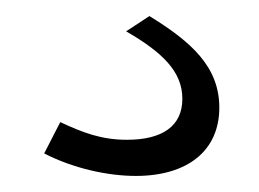

<svg xmlns="http://www.w3.org/2000/svg" viewBox="-20 -39 323 239"><path d="M149 180C213 180 253 149 253 95C253 44 218 13 166 -19L137 0C182 26 207 50 207 84C207 118 182 135 138 135C106 135 83 126 55 113L35 152C72 171 115 180 149 180Z"/></svg>

Font: FIGSv2-sans-serif
Style: Regular
Weight: 400
Designer: Matt McInerney, Pablo Impallari, Rodrigo Fuenzalida,Mirko Velimirovic
Foundry: Matt McInerney, Pablo Impallari, Rodrigo Fuenzalida
Version: Version 4.021;hotconv 1.0.109;makeotfexe 2.5.65596